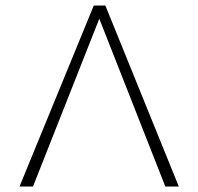

<svg xmlns="http://www.w3.org/2000/svg" viewBox="-20 -678 721 698"><path d="M630 0H581L341 -610L100 0H51L321 -658H363Z"/></svg>

Font: EauTestInfant Light
Style: Regular
Weight: 300
Designer: Christian Thalmann (Catharsis Fonts)
Version: Version 0.001;PS 000.001;hotconv 1.0.88;makeotf.lib2.5.64775